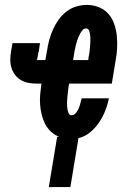

<svg xmlns="http://www.w3.org/2000/svg" viewBox="-20 -558 540 783"><path d="M179 205 213 0H222Q203 -7 188 -21Q173 -35 164 -52.5Q155 -70 150 -90.5Q145 -111 143.5 -132Q142 -153 144 -174.5Q146 -196 149 -217H130Q113 -217 96.5 -220Q80 -223 66 -231Q52 -239 42 -252Q32 -265 27 -280.5Q22 -296 22 -313.5Q22 -331 25 -348L31 -382H143L138 -347Q138 -347 138 -347Q138 -347 138 -347Q138 -347 138 -346.5Q138 -346 137 -346Q136 -339 134.5 -332.5Q133 -326 132 -319Q132 -319 132 -318Q132 -317 132 -317Q132 -315 130.5 -315Q129 -315 129 -314Q129 -314 129.5 -313.5Q130 -313 130 -313H165L172 -352Q175 -374 181 -395.5Q187 -417 196 -437.5Q205 -458 218.5 -477Q232 -496 250.5 -510.5Q269 -525 291 -531.5Q313 -538 334 -538Q360 -538 383.5 -528.5Q407 -519 422.5 -501Q438 -483 446 -459.5Q454 -436 456.5 -411Q459 -386 457.5 -359.5Q456 -333 451 -308L436 -217H262L260 -207Q259 -199 258 -190.5Q257 -182 256 -174Q255 -166 254.5 -158Q254 -150 253.5 -142Q253 -134 253.5 -126Q254 -118 255.5 -110.5Q257 -103 260.5 -95.5Q264 -88 272 -88Q279 -88 285 -93Q291 -98 294.5 -104Q298 -110 301 -116.5Q304 -123 306 -130Q308 -137 309.5 -143.5Q311 -150 313 -157H424Q419 -131 409 -106Q399 -81 384 -58.5Q369 -36 347 -18Q325 0 300 5L267 205ZM278 -313H340L341 -323Q343 -331 344 -339Q345 -347 346 -355.5Q347 -364 347.5 -372Q348 -380 348.5 -388Q349 -396 348.5 -404Q348 -412 347 -419.5Q346 -427 342.5 -434.5Q339 -442 331 -442Q323 -442 317.5 -436Q312 -430 308 -423Q304 -416 301 -409Q298 -402 295.5 -395Q293 -388 291 -380.5Q289 -373 287.5 -366Q286 -359 284.5 -351.5Q283 -344 282 -337Z"/></svg>

Font: Iosevka Curly Slab Oblique
Style: Bold
Weight: 700
Italic angle: -9°
Monospace: yes
Designer: Belleve Invis
Foundry: Belleve Invis
Version: Version 11.1.0; ttfautohint (v1.8.3)